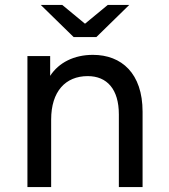

<svg xmlns="http://www.w3.org/2000/svg" viewBox="-20 -757 682 777"><path d="M356 -535C280 -535 218 -504 183 -450V-530H91V0H187V-273C187 -387 245 -449 335 -449C413 -449 461 -396 461 -294V0H557V-305C557 -460 472 -535 356 -535ZM278 -607H370L503 -737H416L324 -661L232 -737H145Z"/></svg>

Font: Chess Sans Medium
Style: Regular
Weight: 500
Designer: Wolf Bōese
Foundry: Wolf Bōese
Version: Version 7.223;Glyphs 3.3 (3306)